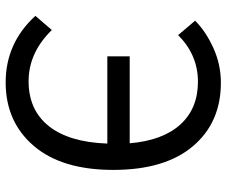

<svg xmlns="http://www.w3.org/2000/svg" viewBox="-81 -706 800 678"><g transform="rotate(90 319.0 -367.0)"><path d="M36 -92 86 -150Q166 -68 267 -68Q368 -68 425 -139Q482 -210 487 -346H179V-425H486Q476 -542 419.5 -604Q363 -666 268.5 -666Q174 -666 104 -596L53 -656Q91 -694 149.5 -720.5Q208 -747 272 -747Q413 -747 496.5 -648Q580 -549 580 -367Q580 -185 495 -86Q410 13 271 13Q132 13 36 -92Z"/></g></svg>

Font: Swei Fan Sans CJK TC
Style: Regular
Weight: 400
Version: Version 2.130